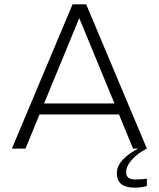

<svg xmlns="http://www.w3.org/2000/svg" viewBox="-20 -688 735 889"><path d="M35 0 316 -668H379L660 0H596L531 -158H163L98 0ZM184 -209H510L347 -604ZM604 181Q563 181 542 164.5Q521 148 521 114Q521 80 549.5 50.5Q578 21 620 0H660Q618 21 591 51Q564 81 564 110Q564 143 606 143Q619 143 634 142Q649 141 660 139V173Q648 177 632.5 179Q617 181 604 181Z"/></svg>

Font: Gantari Light
Style: Regular
Weight: 300
Designer: Anugrah Pasau
Foundry: Lafontype
Version: Version 1.000; ttfautohint (v1.8.3)